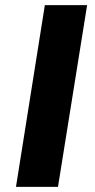

<svg xmlns="http://www.w3.org/2000/svg" viewBox="-20 -725 367 745"><path d="M42 0 154 -705H318L205 0Z"/></svg>

Font: Nunito Sans 7pt ExtraBold
Style: Italic
Weight: 800
Italic angle: -9°
Designer: Vernon Adams
Foundry: Vernon Adams
Version: Version 3.101;gftools[0.9.27]